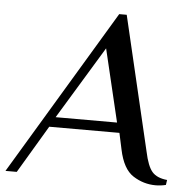

<svg xmlns="http://www.w3.org/2000/svg" viewBox="-72 -709 756 763"><g transform="rotate(5 305.5 -327.5)"><path d="M429 -125 415 -190H135L22 0H-23L373 -660H403L529 -125Q541 -68 560 -46Q579 -24 620 -20L617 0Q597 5 576 5Q528 5 486.5 -21.5Q445 -48 429 -125ZM157 -230H402L333 -520Z"/></g></svg>

Font: Philosopher
Style: Italic
Weight: 400
Italic angle: -10°
Designer: Jovanny Lemonad
Foundry: Jovanny Lemonad
Version: Version 2.000